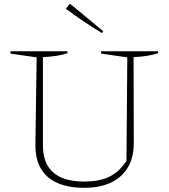

<svg xmlns="http://www.w3.org/2000/svg" viewBox="-20 -889 807 917"><path d="M382 8Q268 8 208.5 -43.5Q149 -95 149 -195L155 -615L30 -633V-644H302V-635Q260 -620 185 -616V-195Q185 -22 382 -22Q456 -22 502.5 -45Q549 -68 584 -120L588 -615L463 -633V-644H735V-635Q693 -620 618 -616L619 -205Q619 -104 557 -48Q495 8 382 8ZM467 -731Q423 -758 379.5 -787Q336 -816 295 -847L311 -869H317L473 -740Z"/></svg>

Font: Piazzolla SC Thin
Style: Regular
Weight: 100
Designer: Juan Pablo del Peral
Foundry: Huerta Tipografica
Version: Version 1.330